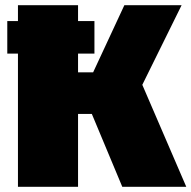

<svg xmlns="http://www.w3.org/2000/svg" viewBox="-20 -718 736 738"><path d="M527 -392 678 -698H458L338 -440H280V-512H343V-637H280V-698H49V-637H8V-512H49V0H280V-280H333L450 0H696Z"/></svg>

Font: Fira Sans Ultra
Style: Regular
Weight: 950
Designer: Carrois Corporate & Edenspiekermann AG
Foundry: Carrois Corporate GbR & Edenspiekermann AG
Version: Version 4.203;PS 004.203;hotconv 1.0.88;makeotf.lib2.5.64775